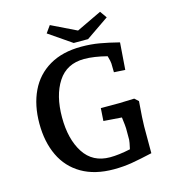

<svg xmlns="http://www.w3.org/2000/svg" viewBox="-129 -993 996 1112"><g transform="rotate(-15 369.0 -436.5)"><path d="M67 -352Q67 -462 106.5 -545Q146 -628 224.5 -674Q303 -720 416 -720Q474 -720 525.5 -711Q577 -702 640 -686L628 -524L561 -528L560 -581Q560 -592 550 -627Q472 -647 414 -647Q309 -647 256 -565.5Q203 -484 203 -353Q203 -222 256 -140Q309 -58 413 -58Q465 -58 535 -73Q545 -117 545 -128V-196Q545 -209 538 -263L429 -271L434 -347H545L635 -350L658 -329Q649 -217 649 -180V-19Q579 -3 526.5 6Q474 15 416 15Q303 15 224.5 -30.5Q146 -76 106.5 -159Q67 -242 67 -352ZM423 -815 574 -887 603 -846 466 -752H380L243 -846L273 -888Z"/></g></svg>

Font: Andada Pro
Style: Bold
Weight: 700
Designer: Carolina Giovagnoli
Foundry: Huerta Tipografica
Version: Version 3.005; ttfautohint (v1.8.4)